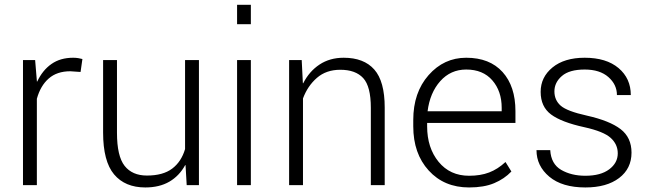

<svg xmlns="http://www.w3.org/2000/svg" viewBox="-20 -782 2745 811"><path d="M320.3 -478 276.9 -481Q220.7 -481 185.8 -450.4Q150.9 -419.9 135.7 -364.7V0H77.1V-528.3H128.4L135.7 -440.4V-438L137.2 -437.5Q159.7 -485.4 197.3 -511.7Q234.9 -538.1 289.1 -538.1Q300.3 -538.1 310.8 -536.4Q321.3 -534.7 328.1 -532.7Z M763.7 -84.5H762.2Q737.3 -39.1 695.3 -14.6Q653.3 9.8 593.8 9.8Q508.3 9.8 461.9 -45.4Q415.5 -100.6 415.5 -222.2V-528.3H474.1V-221.2Q474.1 -122.6 506.3 -81.5Q538.6 -40.5 600.6 -40.5Q668.5 -40.5 707.3 -69.8Q746.1 -99.1 761.7 -152.3V-528.3H820.3V0H768.6Z M1039.6 0H981.4V-528.3H1039.6ZM1039.6 -679.7H981.4V-761.7H1039.6Z M1254.4 -528.3 1259.3 -430.7 1260.7 -430.2Q1286.1 -480.5 1329.6 -509.3Q1373 -538.1 1431.6 -538.1Q1517.1 -538.1 1561 -488.3Q1605 -438.5 1605 -327.6V0H1546.4V-326.7Q1546.4 -417 1514.2 -452.1Q1481.9 -487.3 1417.5 -487.3Q1357.9 -487.3 1318.6 -453.1Q1279.3 -418.9 1259.8 -366.2V0H1201.2V-528.3Z M1961.4 9.8Q1856 9.8 1790.8 -61.8Q1725.6 -133.3 1725.6 -248.5V-275.4Q1725.6 -391.1 1790.3 -464.6Q1855 -538.1 1949.2 -538.1Q2048.3 -538.1 2102.8 -477.8Q2157.2 -417.5 2157.2 -312.5V-262.7H1784.2V-248.5Q1784.2 -157.7 1832.5 -98.6Q1880.9 -39.6 1961.4 -39.6Q2009.8 -39.6 2046.1 -53.5Q2082.5 -67.4 2115.2 -97.7L2140.1 -57.6Q2110.4 -26.4 2067.4 -8.3Q2024.4 9.8 1961.4 9.8ZM1949.2 -488.3Q1883.3 -488.3 1839.6 -439.2Q1795.9 -390.1 1786.1 -312H2099.1V-326.7Q2099.1 -397 2059.6 -442.6Q2020 -488.3 1949.2 -488.3Z M2589.4 -134.3Q2589.4 -172.4 2559.6 -199.5Q2529.8 -226.6 2448.7 -244.6Q2352.1 -265.6 2307.9 -298.3Q2263.7 -331.1 2263.7 -394Q2263.7 -456.1 2313.7 -497.1Q2363.8 -538.1 2449.7 -538.1Q2541 -538.1 2592.8 -494.4Q2644.5 -450.7 2644.5 -380.4H2585.9Q2585.9 -424.8 2549.8 -456.5Q2513.7 -488.3 2449.7 -488.3Q2384.8 -488.3 2353.3 -460.9Q2321.8 -433.6 2321.8 -396Q2321.8 -358.9 2348.6 -335.4Q2375.5 -312 2459.5 -293.5Q2555.2 -272 2601.3 -236.6Q2647.5 -201.2 2647.5 -137.2Q2647.5 -69.8 2595 -30Q2542.5 9.8 2452.6 9.8Q2354.5 9.8 2300.3 -35.6Q2246.1 -81.1 2246.1 -147.9H2304.2Q2307.6 -89.4 2350.3 -64.5Q2393.1 -39.6 2452.6 -39.6Q2517.1 -39.6 2553.2 -66.7Q2589.4 -93.8 2589.4 -134.3Z"/></svg>

Font: Franko
Style: Light
Weight: 300
Designer: Google
Version: Version 1.200310; 2013